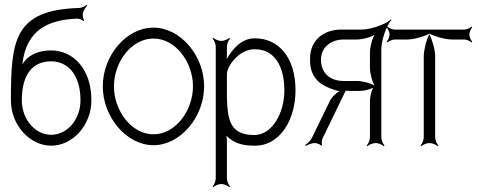

<svg xmlns="http://www.w3.org/2000/svg" viewBox="-20 -590 1973 792"><path d="M70 -176C70 -285 116 -337 191 -337C258 -337 312 -284 312 -176C312 -98 258 -34 191 -34C125 -34 70 -98 70 -176ZM25 -176C25 -73 104 11 191 11C279 11 357 -73 357 -176C357 -309 279 -382 191 -382C97 -382 72 -323 72 -323C87 -466 178 -508 296 -513C305 -514 320 -508 324 -503L327 -506C323 -511 320 -527 322 -536C324 -547 334 -561 340 -567L338 -570C331 -564 316 -557 305 -557C38 -549 25 -423 25 -176Z M450 -234C450 -333 521 -431 613 -431C705 -431 776 -333 776 -234C776 -135 705 -36 613 -36C521 -36 450 -135 450 -234ZM404 -234C404 -107 502 9 613 9C724 9 822 -107 822 -234C822 -360 725 -476 613 -476C501 -476 404 -361 404 -234Z M916 -187V-285C916 -315 964 -387 1031 -387C1114 -387 1153 -314 1153 -218C1153 -121 1101 -33 1029 -33C926 -33 919 -100 916 -187ZM857 179 860 182C866 176 882 169 893 169C904 169 920 176 926 182L929 179C923 173 916 157 916 146V-11C916 -17 915 -24 914 -30C941 -3 973 11 1031 11C1139 11 1199 -101 1199 -218C1199 -351 1131 -432 1031 -432C976 -432 939 -388 915 -346C916 -354 916 -364 916 -371V-398C916 -409 923 -425 929 -431L926 -434C920 -428 904 -421 893 -421C882 -421 866 -428 860 -434L857 -431C863 -425 870 -409 870 -398V146C870 157 863 173 857 179Z M1239 8 1241 12C1249 7 1266 0 1279 0C1286 0 1302 6 1306 11L1309 9C1306 4 1307 -13 1311 -20L1406 -216C1410 -216 1416 -215 1421 -215H1464C1480 -215 1504 -220 1519 -228C1511 -213 1506 -189 1506 -173V-24C1506 -12 1499 4 1493 10L1496 13C1502 7 1518 0 1530 0C1541 0 1557 7 1563 13L1566 10C1560 4 1553 -12 1553 -24V-386C1553 -425 1575 -487 1595 -508L1593 -510C1572 -490 1510 -468 1471 -468H1389C1312 -468 1258 -422 1259 -346C1259 -335 1255 -276 1310 -241C1326 -231 1360 -217 1381 -214C1365 -206 1346 -187 1339 -170L1266 -20C1260 -9 1247 3 1239 8ZM1304 -344C1304 -393 1343 -427 1398 -427H1452C1473 -427 1507 -435 1525 -446C1514 -428 1506 -394 1506 -373V-310C1506 -289 1514 -255 1525 -237C1507 -248 1473 -256 1452 -256H1398C1343 -256 1304 -287 1304 -344Z M1575 -418 1578 -415C1583 -420 1598 -427 1608 -427H1658C1685 -427 1726 -438 1751 -451C1751 -452 1750 -451 1750 -452C1751 -452 1751 -451 1752 -451C1753 -451 1752 -452 1753 -452C1753 -451 1752 -452 1752 -451C1777 -438 1819 -427 1846 -427H1896C1905 -427 1920 -420 1925 -415L1928 -418C1923 -423 1916 -438 1916 -448C1916 -457 1923 -472 1928 -477L1925 -480C1920 -475 1905 -468 1896 -468H1608C1598 -468 1583 -475 1578 -480L1575 -477C1580 -472 1587 -457 1587 -448C1587 -438 1580 -423 1575 -418ZM1751 -449C1751 -450 1752 -450 1752 -451C1752 -451 1751 -451 1751 -451ZM1715 10 1718 13C1724 7 1740 0 1752 0C1763 0 1779 7 1785 13L1788 10C1782 4 1775 -12 1775 -24V-357C1775 -383 1764 -424 1751 -449C1738 -424 1728 -383 1728 -357V-24C1728 -12 1721 4 1715 10Z"/></svg>

Font: Armata Saber
Style: Rg
Weight: 400
Designer: Jasper
Foundry: Cannot Into Space Fonts
Version: Version 0.970